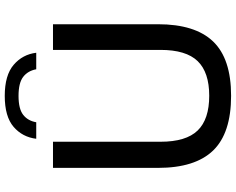

<svg xmlns="http://www.w3.org/2000/svg" viewBox="-112 -871 992 808"><g transform="rotate(-90 384.0 -467.0)"><path d="M385 9.5Q227.5 9.5 154.5 -66.2Q81.5 -142 81.5 -298V-740H191.5V-287.5Q191.5 -180 238.8 -131.2Q286 -82.5 385 -82.5Q483.5 -82.5 530.8 -131.2Q578 -180 578 -287.5V-740H686V-298Q686 -142 613.5 -66.2Q541 9.5 385 9.5ZM204 -810.5Q211 -868.5 254.2 -905.8Q297.5 -943 384.5 -943Q471.5 -943 515.2 -905.5Q559 -868 566 -810.5H496.5Q490 -845.5 464.8 -865.2Q439.5 -885 384.5 -885Q329.5 -885 304.5 -865.2Q279.5 -845.5 273.5 -810.5Z"/></g></svg>

Font: Encode Sans SemiExpanded SemiExpanded Medium
Style: Regular
Weight: 500
Width: 6
Designer: Multiple Designers
Foundry: Impallari Type
Version: Version 3.000; ttfautohint (v1.8.3) -l 8 -r 50 -G 200 -x 14 